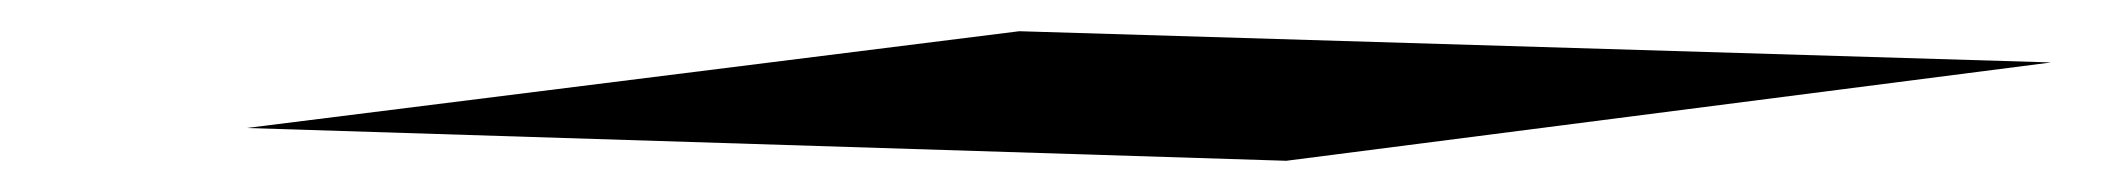

<svg xmlns="http://www.w3.org/2000/svg" viewBox="-20 -202 1351 123"><path d="M138 -120 804 -99 1294 -162 633 -182Z"/></svg>

Font: bitstorm
Style: maxext
Weight: 400
Version: Version 0.2